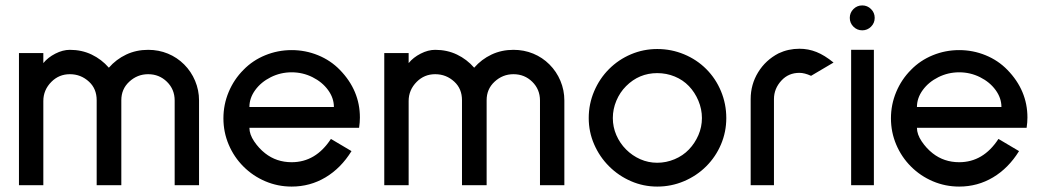

<svg xmlns="http://www.w3.org/2000/svg" viewBox="-20 -684 3854 709"><path d="M625 0V-313Q625 -354 596.5 -382Q568 -410 527 -410Q487 -410 457 -382Q428 -355 428 -314V0H337V-314Q337 -356 309 -382Q279 -410 238 -410Q198 -410 170 -382Q140 -352 140 -311V0H50V-488H140V-451Q157 -472 184.5 -486Q212 -500 238 -500Q282 -500 318.5 -482.5Q355 -465 382 -434Q409 -465 446 -482.5Q483 -500 527 -500Q566 -500 600 -486Q634 -472 660 -446Q686 -420 700.5 -385.5Q715 -351 715 -313V0Z M901 -212Q901 -188 918.5 -162Q936 -136 959 -118Q1001 -85 1057 -85Q1146 -85 1202 -171L1278 -126Q1239 -63 1182 -29Q1125 5 1057 5Q1006 5 960 -14.5Q914 -34 879 -69Q844 -104 824.5 -150Q805 -196 805 -247Q805 -298 824.5 -344.5Q844 -391 879 -426Q913 -461 959.5 -480Q1006 -499 1057 -499Q1108 -499 1154.5 -480Q1201 -461 1235 -426Q1309 -350 1309 -250Q1309 -232 1306 -212ZM901 -289H1213Q1213 -322 1191.5 -351.5Q1170 -381 1134 -399Q1098 -417 1057 -417Q1016 -417 980 -399Q944 -381 922.5 -351.5Q901 -322 901 -289Z M1974 0V-313Q1974 -354 1945.5 -382Q1917 -410 1876 -410Q1836 -410 1806 -382Q1777 -355 1777 -314V0H1686V-314Q1686 -356 1658 -382Q1628 -410 1587 -410Q1547 -410 1519 -382Q1489 -352 1489 -311V0H1399V-488H1489V-451Q1506 -472 1533.5 -486Q1561 -500 1587 -500Q1631 -500 1667.5 -482.5Q1704 -465 1731 -434Q1758 -465 1795 -482.5Q1832 -500 1876 -500Q1915 -500 1949 -486Q1983 -472 2009 -446Q2035 -420 2049.5 -385.5Q2064 -351 2064 -313V0Z M2229 -70Q2194 -105 2174 -151Q2154 -197 2154 -248Q2154 -300 2174 -347Q2194 -394 2229 -429Q2264 -464 2310 -483.5Q2356 -503 2407 -503Q2459 -503 2506 -483.5Q2553 -464 2588 -429Q2623 -394 2642.5 -347Q2662 -300 2662 -248Q2662 -197 2642.5 -151Q2623 -105 2588 -70Q2553 -35 2506 -15Q2459 5 2407 5Q2356 5 2310 -15Q2264 -35 2229 -70ZM2292 -366Q2269 -343 2256 -312Q2243 -281 2243 -248Q2243 -215 2256 -185Q2269 -155 2292 -132Q2315 -109 2344.5 -96Q2374 -83 2407 -83Q2440 -83 2471 -96Q2502 -109 2524 -132Q2546 -155 2559 -185Q2572 -215 2572 -248Q2572 -281 2559 -312Q2546 -343 2524 -366Q2502 -389 2471.5 -401.5Q2441 -414 2407 -414Q2340 -414 2292 -366Z M2975 -404Q2951 -415 2932 -415Q2892 -415 2866 -387Q2838 -357 2838 -318V0H2752V-318Q2752 -372 2779.5 -417Q2807 -462 2855 -487Q2891 -504 2932 -504Q2965 -504 2995 -492Q3025 -480 3058 -453Z M3118 -618Q3118 -637 3131.5 -650.5Q3145 -664 3164 -664Q3183 -664 3196.5 -650.5Q3210 -637 3210 -618Q3210 -599 3196.5 -585.5Q3183 -572 3164 -572Q3145 -572 3131.5 -585.5Q3118 -599 3118 -618ZM3123 0V-500H3207V0Z M3366 -212Q3366 -188 3383.5 -162Q3401 -136 3424 -118Q3466 -85 3522 -85Q3611 -85 3667 -171L3743 -126Q3704 -63 3647 -29Q3590 5 3522 5Q3471 5 3425 -14.5Q3379 -34 3344 -69Q3309 -104 3289.5 -150Q3270 -196 3270 -247Q3270 -298 3289.5 -344.5Q3309 -391 3344 -426Q3378 -461 3424.5 -480Q3471 -499 3522 -499Q3573 -499 3619.5 -480Q3666 -461 3700 -426Q3774 -350 3774 -250Q3774 -232 3771 -212ZM3366 -289H3678Q3678 -322 3656.5 -351.5Q3635 -381 3599 -399Q3563 -417 3522 -417Q3481 -417 3445 -399Q3409 -381 3387.5 -351.5Q3366 -322 3366 -289Z"/></svg>

Font: Sulphur Point
Style: Bold
Weight: 700
Designer: Noponies / Dale Sattler
Foundry: Noponies
Version: Version 1.000; ttfautohint (v1.8)